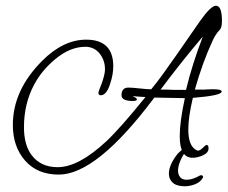

<svg xmlns="http://www.w3.org/2000/svg" viewBox="-20 -530 798 673"><path d="M186 82Q111 82 68 33Q25 -16 25 -92Q25 -214 128 -317Q202 -391 282 -391Q377 -391 377 -298Q377 -270 367 -239Q354 -196 333 -196Q325 -196 325 -205Q325 -209 337 -239Q348 -270 348 -287Q348 -319 329 -342.5Q310 -366 279 -366Q226 -366 174 -323Q151 -304 132.5 -282Q114 -260 100 -234Q64 -167 64 -84Q64 -22 91 14Q123 56 182 56Q256 56 354 -36Q401 -80 490 -190Q486 -190 478 -190.5Q470 -191 457 -192L447 -193H445Q460 -186 460 -182Q460 -176 446 -176Q406 -176 406 -196Q406 -223 430 -223Q443 -223 470 -220Q497 -217 510 -217Q529 -240 550.5 -269.5Q572 -299 597 -335L681 -456Q719 -510 737 -510Q758 -510 758 -456Q758 -432 749 -424Q737 -412 726 -389Q707 -348 691.5 -305Q676 -262 663 -216H697Q701 -216 705.5 -216.5Q710 -217 717 -217H731Q757 -217 757 -209Q757 -195 656 -187Q648 -153 644 -125.5Q640 -98 640 -76Q640 -19 668 -4Q672 -2 674 -2Q681 -2 691 -12Q701 -22 704 -22Q711 -22 711 -10Q711 6 690 15Q672 23 655 23Q610 23 610 -52Q610 -104 628 -186L521 -188Q319 82 186 82ZM632 -215Q654 -306 691 -402Q652 -356 615 -309.5Q578 -263 543 -216H561Q569 -216 575.5 -215.5Q582 -215 587 -215ZM626 123Q597 122 584.5 109.5Q572 97 572 79Q572 62 580.5 44Q589 26 602 10Q615 -4 626 -10H639Q622 11 613 31.5Q604 52 604 68Q604 82 611.5 91Q619 100 633 100Q646 100 658.5 95.5Q671 91 679 86Q683 84 685 84Q689 84 691 87Q693 90 691 93Q683 108 664.5 115.5Q646 123 626 123Z"/></svg>

Font: Petemoss
Style: Regular
Weight: 400
Designer: Robert E. Leuschke
Foundry: Robert E. Leuschke
Version: Version 1.010; ttfautohint (v1.8.3)